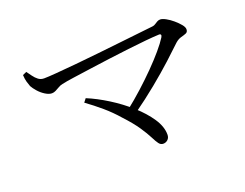

<svg xmlns="http://www.w3.org/2000/svg" viewBox="-93 -792 1186 930"><g transform="rotate(-20 500.0 -327.5)"><path d="M503 -255Q546 -289 587.5 -326.5Q629 -364 666 -401.5Q703 -439 731 -472Q759 -505 774 -529Q779 -537 777 -542Q775 -547 765 -546Q739 -545 697.5 -541Q656 -537 605 -531Q554 -525 500.5 -518Q447 -511 397.5 -504Q348 -497 308.5 -491.5Q269 -486 247 -481Q236 -479 225 -472.5Q214 -466 204 -461Q194 -456 184 -456Q169 -456 150.5 -467.5Q132 -479 117.5 -495.5Q103 -512 96 -525Q92 -535 87.5 -550.5Q83 -566 82 -587L102 -596Q111 -584 121 -570Q131 -556 143.5 -546.5Q156 -537 173 -537Q192 -537 236 -540.5Q280 -544 339 -549.5Q398 -555 462 -562Q526 -569 585 -575.5Q644 -582 688.5 -587Q733 -592 752 -594Q761 -595 768 -600Q775 -605 782.5 -609Q790 -613 798 -613Q809 -613 826.5 -603.5Q844 -594 861 -579.5Q878 -565 890 -550.5Q902 -536 902 -525Q902 -511 891.5 -506.5Q881 -502 865.5 -498Q850 -494 835 -481Q806 -453 760 -411Q714 -369 656 -321.5Q598 -274 532 -227ZM607 -42Q594 -42 585 -54Q576 -66 564 -90Q552 -114 528.5 -149Q505 -184 463 -229Q430 -267 392.5 -299Q355 -331 315 -360L329 -378Q380 -357 435 -322.5Q490 -288 536.5 -246.5Q583 -205 612 -161.5Q641 -118 641 -77Q641 -61 631 -51.5Q621 -42 607 -42Z"/></g></svg>

Font: Noto Serif JP
Style: Regular
Weight: 400
Designer: Ryoko NISHIZUKA  (kana & ideographs); Frank Grießhammer (Latin, Greek & Cyrillic); Wenlong ZHANG  (bopomofo); Sandoll Co
Foundry: Adobe
Version: Version 2.003-H1;hotconv 1.1.1;makeotfexe 2.6.0